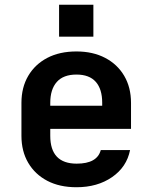

<svg xmlns="http://www.w3.org/2000/svg" viewBox="-20 -776 640 806"><path d="M301 10Q230 10 178.5 -17Q127 -44 98.5 -92.5Q70 -141 70 -206V-344Q70 -409 98.5 -457.5Q127 -506 178.5 -533Q230 -560 301 -560Q370 -560 421.5 -533Q473 -506 501.5 -457.5Q530 -409 530 -344V-235H191V-206Q191 -89 302 -89Q388 -89 403 -146H526Q512 -75 450.5 -32.5Q389 10 301 10ZM191 -332H409V-345Q409 -402 382 -432.5Q355 -463 301 -463Q246 -463 218.5 -432Q191 -401 191 -344ZM228 -756H372V-622H228Z"/></svg>

Font: Tiny
Style: Bold
Weight: 700
Monospace: yes
Designer: Philipp Nurullin, Konstantin Bulenkov
Foundry: JetBrains
Version: Version 2.251; ttfautohint (v1.8.4.7-5d5b)